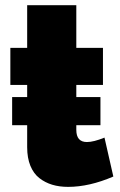

<svg xmlns="http://www.w3.org/2000/svg" viewBox="-20 -711 464 742"><path d="M383.8 -179.2 418 -28.8Q325.2 11.2 243.2 11.2Q209.5 11.2 181.9 2.9Q154.3 -5.4 132.1 -22.7Q109.9 -40 97.4 -70.3Q85 -100.6 85 -142.1V-227.1H26.9V-335.9H85V-382.8H20V-525.9H85V-690.9H274.9V-525.9H377.9V-382.8H274.9V-335.9H368.2V-227.1H274.9V-209Q274.9 -162.1 315.9 -162.1Q341.8 -162.1 383.8 -179.2Z"/></svg>

Font: Rawline Black
Style: Regular
Weight: 900
Designer: Matt McInerney, Pablo Impallari, Rodrigo Fuenzalida
Foundry: Matt McInerney, Pablo Impallari, Rodrigo Fuenzalida
Version: Version 4.020;PS 004.020;hotconv 1.0.88;makeotf.lib2.5.64775